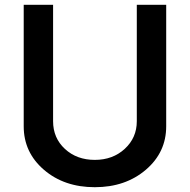

<svg xmlns="http://www.w3.org/2000/svg" viewBox="-20 -770 791 800"><path d="M78.8 -243.8V-750H201.2V-265Q201.2 -195 250.6 -149.4Q300 -103.8 375 -103.8Q450 -103.8 500 -150Q550 -196.2 550 -265V-750H672.5V-243.8Q672.5 -135 587.5 -62.5Q502.5 10 375 10Q247.5 10 163.1 -62.5Q78.8 -135 78.8 -243.8Z"/></svg>

Font: Now Alt Medium
Style: Regular
Weight: 500
Designer: Alfredo Marco Pradil
Foundry: Alfredo Marco Pradil
Version: Version 1.002;PS 001.002;hotconv 1.0.88;makeotf.lib2.5.64775